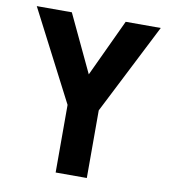

<svg xmlns="http://www.w3.org/2000/svg" viewBox="-79 -758 728 825"><g transform="rotate(10 285.5 -345.0)"><path d="M355 -295 556 -690H403L286 -440L168 -690H15L219 -295V0H355Z"/></g></svg>

Font: TitilliumMaps29L
Style: 999 wt
Weight: 900
Designer: Campivisivi
Foundry: Accademia di Belle Arti di Urbino and students of MA course of Visual design